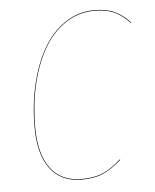

<svg xmlns="http://www.w3.org/2000/svg" viewBox="-44 -565 495 613"><g transform="rotate(-5 203.0 -259.0)"><path d="M280.8 -526.9Q318.4 -526.9 344.7 -514.9Q371.1 -502.9 395 -477.1L393.1 -476.1Q369.1 -502 343.5 -513.4Q317.9 -524.9 280.8 -524.9Q229 -524.9 186.5 -496.1Q144 -467.3 116.7 -418.5Q89.4 -369.6 74.7 -306.2Q60.1 -242.7 60.1 -171.9Q60.1 -85 94.2 -39.1Q128.4 6.8 193.8 6.8Q234.9 6.8 263.4 -6.1Q292 -19 319.8 -44.9L321.8 -43.9Q293.5 -18.1 264.6 -4.6Q235.8 8.8 193.8 8.8Q127.9 8.8 93 -37.6Q58.1 -84 58.1 -171.9Q58.1 -243.2 73 -306.9Q87.9 -370.6 115.5 -419.7Q143.1 -468.8 185.8 -497.8Q228.5 -526.9 280.8 -526.9Z"/></g></svg>

Font: Fira Sans Compressed Two
Style: Italic
Weight: 100
Width: 3
Italic angle: -8°
Designer: Carrois Corporate & Edenspiekermann AG
Foundry: Carrois Corporate GbR & Edenspiekermann AG
Version: Version 4.203;PS 004.203;hotconv 1.0.88;makeotf.lib2.5.64775